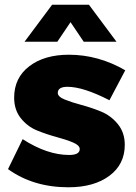

<svg xmlns="http://www.w3.org/2000/svg" viewBox="-20 -785 575 814"><path d="M14 -68 76 -195Q180 -128 273 -128Q318 -128 318 -153Q318 -169 289.5 -181Q261 -193 220 -204Q179 -215 138 -231.5Q97 -248 68.5 -283.5Q40 -319 40 -371Q40 -455 104 -504Q168 -553 272 -553Q397 -553 511 -487L444 -360Q333 -417 266 -417Q225 -417 225 -391Q225 -375 254.5 -363Q284 -351 325.5 -340Q367 -329 408.5 -312Q450 -295 479.5 -259Q509 -223 509 -171Q509 -88 443.5 -39.5Q378 9 270 9Q121 9 14 -68ZM84 -608 201 -765H357L474 -608H335L279 -691L223 -608Z"/></svg>

Font: Trueno
Style: ExBd
Weight: 800
Designer: Julieta Ulanovsky
Foundry: Julieta Ulanovsky
Version: Version 3.001b